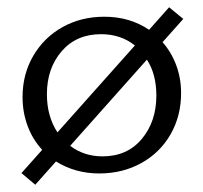

<svg xmlns="http://www.w3.org/2000/svg" viewBox="-20 -469 559 528"><path d="M134 -25 77 39 39 7 96 -57Q70 -85 56 -122.5Q42 -160 42 -202Q42 -265 71.5 -315.5Q101 -366 152 -394.5Q203 -423 267 -423Q337 -423 390 -387L445 -449L484 -417L427 -353Q451 -326 464.5 -290Q478 -254 478 -213Q478 -150 449 -99.5Q420 -49 368.5 -20.5Q317 8 253 8Q187 8 134 -25ZM410 -206Q410 -265 384 -305L173 -68Q211 -39 262 -39Q330 -39 370 -87Q410 -135 410 -206ZM138 -105 351 -344Q312 -375 258 -375Q190 -375 149.5 -328Q109 -281 109 -210Q109 -149 138 -105Z"/></svg>

Font: LXGW Bright GB
Style: Regular
Weight: 400
Designer: Christian Thalmann (Catharsis Fonts)
Foundry: LXGW / Christian Thalmann (Catharsis Fonts) / Fontworks Inc.
Version: Version 5.510